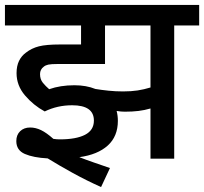

<svg xmlns="http://www.w3.org/2000/svg" viewBox="-20 -642 826 777"><path d="M272 -216Q212 -216 161 -191Q115 -216 81 -256Q47 -296 47 -346Q47 -375 57 -395.5Q67 -416 85 -429Q108 -447 137.5 -454.5Q167 -462 222 -462H308V-539H0V-622H786V-539H685V0H589V-203Q565 -196 540.5 -193Q516 -190 485 -190Q470 -190 452 -193Q457 -174 457 -153Q457 -90 416 -53Q375 -16 301 -6Q329 5 361 16Q393 27 425 38L389 115Q329 88 274.5 58Q220 28 173 -1Q115 -4 80.5 -19Q46 -34 46 -71Q46 -96 61.5 -111Q77 -126 102 -126Q124 -126 146 -115.5Q168 -105 196 -80Q210 -78 222 -78Q288 -78 324 -96.5Q360 -115 360 -154Q360 -216 272 -216ZM478 -272Q511 -272 537 -276Q563 -280 589 -288V-539H405V-383H214Q187 -383 175.5 -380.5Q164 -378 157 -372Q142 -361 142 -342Q142 -321 153.5 -307Q165 -293 179 -281Q224 -297 281 -297Q329 -297 366 -282Q390 -278 419 -275Q448 -272 478 -272Z"/></svg>

Font: Noto Sans Medium
Style: Regular
Weight: 500
Designer: Monotype Design Team
Foundry: Monotype Imaging Inc.
Version: Version 2.007